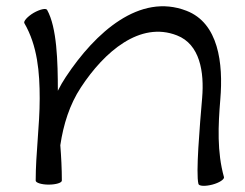

<svg xmlns="http://www.w3.org/2000/svg" viewBox="-20 -587 796 624"><path d="M59 -512C102 -438 109 -352 109 -267C109 -178 96 -89 96 0C96 7 115 13 138 13C162 13 181 7 181 0C181 -38 179 -77 176 -115C186 -182 206 -247 243 -303C319 -419 435 -519 555 -472C630 -443 644 -353 637 -269C629 -175 616 -23 625 11C627 18 647 19 670 13C693 7 709 -4 708 -11C685 -93 689 -179 696 -264C706 -382 690 -512 586 -552C434 -611 290 -482 194 -337C184 -322 176 -308 168 -292C168 -387 165 -498 133 -555C129 -561 110 -557 89 -545C69 -533 56 -518 59 -512Z"/></svg>

Font: Nupuram Expanded Light
Style: Regular
Weight: 300
Width: 7
Designer: Santhosh Thottingal (santhosh.thottingal@gmail.com)
Foundry: SMC
Version: Version 1.000